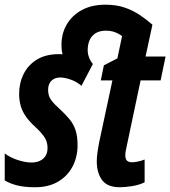

<svg xmlns="http://www.w3.org/2000/svg" viewBox="-26 -785 723 815"><path d="M482.9 9.8Q429.7 9.8 407.2 -20.8Q384.8 -51.3 384.8 -100.1Q384.8 -116.7 387.5 -136.2Q390.1 -155.8 395 -181.2L451.2 -443.8H401.9L415 -507.8L472.2 -537.1L492.2 -631.8Q484.4 -637.7 474.6 -642.8Q464.8 -647.9 452.4 -651.4Q439.9 -654.8 423.8 -654.8Q396.5 -654.8 379.4 -643.8Q362.3 -632.8 354.2 -614.3Q346.2 -595.7 346.2 -571.8Q346.2 -556.2 352.3 -540.5Q358.4 -524.9 368.2 -513.2H258.8Q252.9 -524.9 243.9 -543.7Q234.9 -562.5 234.9 -594.2Q234.9 -643.1 257.6 -681.6Q280.3 -720.2 322 -742.7Q363.8 -765.1 420.9 -765.1Q466.3 -765.1 501.5 -753.4Q536.6 -741.7 565.7 -722.4Q594.7 -703.1 621.1 -680.2L591.8 -544.9H676.8L655.8 -443.8H570.8L512.2 -166Q509.8 -154.8 507.8 -144.8Q505.9 -134.8 505.9 -127Q505.9 -110.4 512.7 -103.3Q519.5 -96.2 535.2 -96.2Q542.5 -96.2 557.6 -98.9Q572.8 -101.6 587.9 -107.9V-11.2Q565.4 0 535.6 4.9Q505.9 9.8 482.9 9.8ZM123 9.8Q78.1 9.8 47.6 2.2Q17.1 -5.4 -5.9 -19V-133.8Q18.1 -115.7 50 -105.5Q82 -95.2 107.9 -95.2Q127.9 -95.2 143.3 -102.3Q158.7 -109.4 167.2 -123Q175.8 -136.7 175.8 -157.2Q175.8 -170.9 171.9 -183.6Q168 -196.3 156.5 -211.4Q145 -226.6 123 -247.1Q97.2 -270.5 82.3 -292.7Q67.4 -314.9 61.3 -337.9Q55.2 -360.8 55.2 -386.2Q55.2 -433.1 74.5 -471.4Q93.8 -509.8 131.3 -532.5Q168.9 -555.2 224.1 -555.2Q266.6 -555.2 304.2 -543.5Q341.8 -531.7 368.2 -513.2L319.8 -420.9Q298.3 -439 273.2 -447.5Q248 -456.1 230 -456.1Q206.1 -456.1 192.1 -442.1Q178.2 -428.2 178.2 -403.8Q178.2 -390.6 181.6 -379.2Q185.1 -367.7 195.8 -354.2Q206.5 -340.8 228 -321.8Q252.9 -298.8 269.8 -278.1Q286.6 -257.3 294.9 -231.7Q303.2 -206.1 303.2 -168.9Q303.2 -118.7 282 -78.1Q260.7 -37.6 220.5 -13.9Q180.2 9.8 123 9.8Z"/></svg>

Font: Open Sans Condensed
Style: Italic
Weight: 400
Width: 3
Italic angle: -12°
Designer: Monotype Design Team
Foundry: Monotype Imaging Inc.
Version: Version 3.000